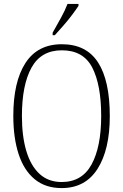

<svg xmlns="http://www.w3.org/2000/svg" viewBox="-20 -951 630 981"><path d="M295 10Q212 10 157 -35.5Q102 -81 75 -164Q48 -247 48 -359Q48 -533 110 -629Q172 -725 296 -725Q421 -725 481 -632Q541 -539 541 -358Q541 -187 478.5 -88.5Q416 10 295 10ZM295 -21Q399 -21 448 -111Q497 -201 497 -358Q497 -517 451.5 -605.5Q406 -694 296 -694Q190 -694 141 -605.5Q92 -517 92 -358Q92 -255 114.5 -179.5Q137 -104 182 -62.5Q227 -21 295 -21ZM249 -784Q271 -823 291.5 -860Q312 -897 325 -931H381V-921Q370 -904 349.5 -876.5Q329 -849 304.5 -821Q280 -793 260 -771H249Z"/></svg>

Font: Noto Serif Tamil Condensed ExtraLight
Style: Italic
Weight: 200
Width: 3
Italic angle: -12°
Designer: Indian Type Foundry, Tom Grace, and the Monotype Design Team
Foundry: Monotype Imaging Inc.
Version: Version 2.003; ttfautohint (v1.8.4.7-5d5b)